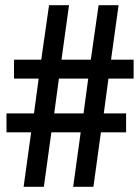

<svg xmlns="http://www.w3.org/2000/svg" viewBox="-20 -720 540 740"><path d="M495 -417V-490H408L437 -700H360L330 -490H217L246 -700H169L139 -490H34V-417H129L111 -283H5V-210H100L71 0H149L178 -210H291L262 0H340L369 -210H466V-283H380L398 -417ZM320 -417 302 -283H189L207 -417Z"/></svg>

Font: STIXGeneral
Style: Bold
Weight: 700
Designer: MicroPress Inc., with final additions and corrections provided by Coen Hoffman, Elsevier (retired)
Version: Version 1.1.0